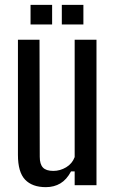

<svg xmlns="http://www.w3.org/2000/svg" viewBox="-20 -764 469 792"><path d="M169 8Q113 8 83.5 -23Q54 -54 54 -125V-600H143L144 -117Q144 -87 157 -73Q170 -59 200 -59Q228 -59 253 -74Q278 -89 288 -116V-600H378V0H288V-57H273Q255 -23 229 -7.5Q203 8 169 8ZM235 -663V-744H324V-663ZM106 -663V-744H195V-663Z"/></svg>

Font: Big Shoulders Text Medium
Style: Regular
Weight: 500
Designer: Patric King
Foundry: XO Type Co
Version: Version 1.000; ttfautohint (v1.8.2)